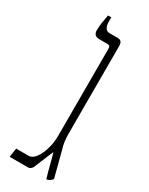

<svg xmlns="http://www.w3.org/2000/svg" viewBox="-176 -683 563 724"><g transform="rotate(30 105.5 -321.5)"><path d="M170 4Q163 -19 155.5 -49Q148 -79 142 -98L110 -21Q103 0 88 0H8L14 -39H68Q84 -39 97.5 -57Q111 -75 119 -103Q127 -131 127 -159V-537Q127 -546 124.5 -549.5Q122 -553 113 -553H79Q54 -553 54 -578Q54 -597 57.5 -616.5Q61 -636 63 -647H77V-630Q77 -592 102 -592H137Q157 -592 157 -569V-188Q157 -169 159 -153.5Q161 -138 167 -119L195 -11Q186 1 173 4Z"/></g></svg>

Font: Noto Serif Hebrew ExtraCondensed ExtraLight
Style: Regular
Weight: 200
Width: 2
Designer: Monotype Design Team
Foundry: Monotype Imaging Inc.
Version: Version 2.004; ttfautohint (v1.8.4.7-5d5b)